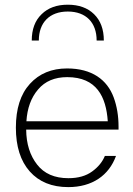

<svg xmlns="http://www.w3.org/2000/svg" viewBox="-20 -783 560 809"><path d="M265.6 -763.2C219.2 -763.2 182.6 -750 155.3 -723.1C127.4 -696.3 113.8 -659.2 113.8 -612.3H143.6C143.6 -688 189 -734.4 265.6 -734.4C342.3 -734.4 387.2 -688 387.2 -612.3H417.5C417.5 -659.2 403.8 -696.3 376.5 -723.1C349.1 -750 312 -763.2 265.6 -763.2ZM479.5 -236.8V-249C479.5 -294.4 472.7 -335.4 459 -372.6C431.6 -446.8 367.7 -494.6 262.7 -494.6C197.8 -494.6 145.5 -473.1 106 -429.7C66.4 -386.2 46.9 -324.7 46.9 -245.1C46.9 -166 66.4 -104.5 105.5 -60.5C144.5 -16.6 198.7 5.4 267.6 5.4C368.7 5.4 439 -43.9 468.8 -126H421.9C411.6 -101.1 394 -79.1 368.2 -60.5C342.3 -41.5 309.1 -32.2 268.1 -32.2C210 -32.2 166 -51.3 136.2 -89.8C106.4 -127.9 90.8 -176.8 90.3 -236.8ZM91.3 -272C94.7 -326.7 110.8 -371.6 140.6 -406.2C169.9 -440.9 210.9 -458 263.2 -458C387.2 -458 427.2 -375 434.1 -272Z"/></svg>

Font: Estedad ExtraLight
Style: Regular
Weight: 200
Designer: Amin Abedi
Version: Version 7.3